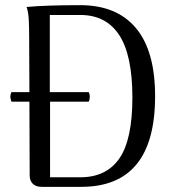

<svg xmlns="http://www.w3.org/2000/svg" viewBox="-20 -724 677 744"><path d="M581 -351Q581 0 295 0H141Q119 0 107 -12Q95 -24 95 -44L94 -330H24Q20 -344 20 -349Q20 -355 24 -367H94L93 -577Q93 -619 91.5 -648Q90 -677 83 -697Q159 -704 291 -704Q432 -704 506.5 -615.5Q581 -527 581 -351ZM493 -346Q493 -510 442 -588Q391 -666 291 -666H173V-367H324Q328 -359 328 -349Q328 -339 324 -330H174V-37H291Q392 -37 442.5 -110Q493 -183 493 -346Z"/></svg>

Font: Arima Madurai
Style: Regular
Weight: 400
Designer: Joana Correia and Natanael Gama
Foundry: NDISCOVER
Version: Version 1.019